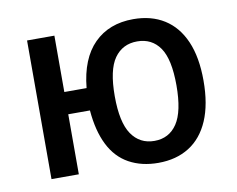

<svg xmlns="http://www.w3.org/2000/svg" viewBox="-62 -581 827 671"><g transform="rotate(-10 351.5 -246.0)"><path d="M449 9Q390 9 345.5 -15.5Q301 -40 276 -90Q251 -140 245 -213H168V0H71V-492H168V-292H247Q257 -395 310 -448Q363 -501 449 -501Q513 -501 559 -472Q605 -443 629.5 -386.5Q654 -330 654 -247Q654 -163 629.5 -106Q605 -49 559 -20Q513 9 449 9ZM449 -69Q501 -69 529.5 -111.5Q558 -154 558 -247Q558 -340 529.5 -381Q501 -422 449 -422Q397 -422 368 -381Q339 -340 339 -247Q339 -154 368 -111.5Q397 -69 449 -69Z"/></g></svg>

Font: Nunito Sans 10pt Condensed SemiBold
Style: Regular
Weight: 600
Width: 3
Designer: Vernon Adams
Foundry: Vernon Adams
Version: Version 3.101;gftools[0.9.27]